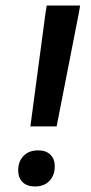

<svg xmlns="http://www.w3.org/2000/svg" viewBox="-20 -670 328 695"><path d="M90 -212.5 145 -625 149.2 -650H270L265.8 -625L185 -212.5ZM106.7 5Q77.5 5 61.7 -10.8Q45.8 -26.7 45.8 -53.3Q45.8 -85.8 65.4 -105.8Q85 -125.8 118.3 -125.8Q146.7 -125.8 162.5 -110Q178.3 -94.2 178.3 -68.3Q178.3 -35.8 159.2 -15.4Q140 5 106.7 5Z"/></svg>

Font: Familjen Grotesk Medium
Style: Italic
Weight: 500
Italic angle: -9.46201°
Designer: Anders Wikstroem, Jonas Baeckman, Matilda Gysing, Kristian Moeller
Foundry: Familjen STHLM AB
Version: Version 2.002; ttfautohint (v1.8.4.7-5d5b)